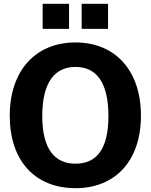

<svg xmlns="http://www.w3.org/2000/svg" viewBox="-20 -974 788 1004"><path d="M375 10C584 10 717 -134 717 -369C717 -606 582 -752 375 -752C166 -752 31 -605 31 -369C31 -133 163 10 375 10ZM375 -118C270 -118 201 -189 201 -367C201 -549 270 -624 375 -624C480 -624 547 -549 547 -367C547 -188 480 -118 375 -118ZM203 -954V-823H341V-954ZM407 -954V-823H545V-954Z"/></svg>

Font: Cheyenne Sans
Style: Bold
Weight: 700
Designer: The Public Sans project authors (U.S. Web Design System), Libre Franklin designed by Pablo Impallari and Rodrigo Fuenzal
Foundry: The Cheyenne Sans Project Authors
Version: Version 2.007